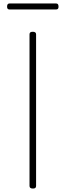

<svg xmlns="http://www.w3.org/2000/svg" viewBox="-20 -1078 379 1112"><path d="M171 14Q160 14 155.5 10Q151 6 151 -1V-879Q151 -887 155.5 -890.5Q160 -894 170 -894Q179 -894 184 -890.5Q189 -887 189 -879V-1Q189 6 185 10Q181 14 171 14ZM36 -1023Q28 -1023 24.5 -1027Q21 -1031 21 -1039Q21 -1049 24.5 -1053.5Q28 -1058 36 -1058H304Q312 -1058 315.5 -1053.5Q319 -1049 319 -1039Q319 -1031 315.5 -1027Q312 -1023 304 -1023Z"/></svg>

Font: Playwrite HR Lijeva Thin
Style: Regular
Weight: 250
Designer: Veronika Burian, José Scaglione
Foundry: TypeTogether
Version: Version 1.002